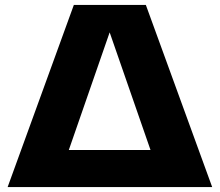

<svg xmlns="http://www.w3.org/2000/svg" viewBox="-20 -760 892 780"><path d="M11 0 280 -740H572.5L842 0ZM259.5 -150.5H591.5L425.5 -628.5Z"/></svg>

Font: Encode Sans Expanded ExtraBold
Style: Regular
Weight: 800
Width: 7
Designer: Multiple Designers
Foundry: Impallari Type
Version: Version 3.000; ttfautohint (v1.8.3) -l 8 -r 50 -G 200 -x 14 